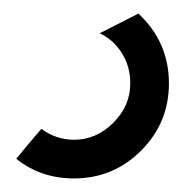

<svg xmlns="http://www.w3.org/2000/svg" viewBox="-20 -53 269 283"><path d="M184 -33 127 -4Q148 6 160 26Q172 45 172 70Q172 103 147 128Q122 153 89 153Q63 153 41 137Q41 137 31.5 148Q22 159 4 181Q40 210 89 210Q147 210 188 169Q229 128 229 70Q229 9 184 -33Z"/></svg>

Font: Unageo
Style: Light
Weight: 300
Designer: Richard Sepsi
Foundry: Richard Sepsi
Version: Version 2.000